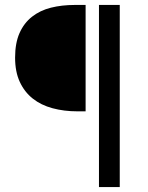

<svg xmlns="http://www.w3.org/2000/svg" viewBox="-20 -676 600 776"><path d="M380 80V-656H464V80ZM293 -226Q239 -226 192.5 -238.5Q146 -251 112.5 -277.5Q79 -304 60 -345Q41 -386 41 -443Q41 -502 59 -542.5Q77 -583 109.5 -608.5Q142 -634 186 -645Q230 -656 282 -656H326V-226Z"/></svg>

Font: Giro Regular
Style: Regular
Weight: 400
Designer: Paul D. Hunt
Foundry: Adobe Systems Incorporated
Version: Version 1.000;PS 1.0;hotconv 1.0.88;makeotf.lib2.5.647800